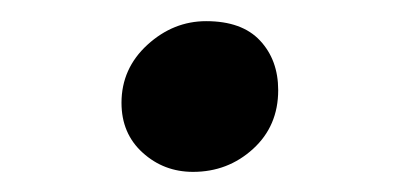

<svg xmlns="http://www.w3.org/2000/svg" viewBox="-20 -437 383 186"><path d="M167 -270.5Q138.7 -270.5 118.2 -289.1Q97.7 -307.6 97.7 -337.4Q97.7 -370.6 122.8 -393.6Q147.9 -416.5 179.7 -416.5Q214.4 -416.5 231.9 -397.7Q249.5 -378.9 249.5 -349.6Q249.5 -314.9 225.1 -292.7Q200.7 -270.5 167 -270.5Z"/></svg>

Font: HaufeMerriweather
Style: Regular
Weight: 400
Designer: Eben Sorkin ( eben@eyebytes.com )
Foundry: Eben Sorkin
Version: Version 1.56